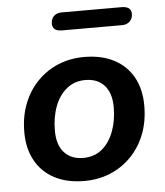

<svg xmlns="http://www.w3.org/2000/svg" viewBox="-51 -735 678 791"><g transform="rotate(-5 288.0 -340.0)"><path d="M267 10Q195 10 143.5 -17Q92 -44 64.5 -94Q37 -144 37 -211Q37 -277 58 -330Q79 -383 116.5 -421Q154 -459 203 -479Q252 -499 309 -499Q381 -499 432.5 -472Q484 -445 511.5 -395.5Q539 -346 539 -278Q539 -212 518 -159Q497 -106 459.5 -68Q422 -30 373 -10Q324 10 267 10ZM270 -85Q316 -85 347.5 -111Q379 -137 396 -182Q413 -227 413 -282Q413 -341 384.5 -372.5Q356 -404 306 -404Q261 -404 229 -378Q197 -352 180 -307.5Q163 -263 163 -207Q163 -148 191.5 -116.5Q220 -85 270 -85ZM229 -616Q189 -616 189 -647Q189 -667 201 -678.5Q213 -690 234 -690H481Q521 -690 521 -659Q521 -640 509 -628Q497 -616 476 -616Z"/></g></svg>

Font: Nunito ExtraLight
Style: Italic
Weight: 200
Italic angle: -9°
Designer: Vernon Adams
Foundry: Vernon Adams
Version: Version 3.602